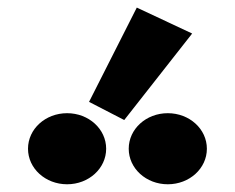

<svg xmlns="http://www.w3.org/2000/svg" viewBox="-20 -1002 608 497"><path d="M210.5 -738.3 301.6 -691.3 477.4 -915.2 334.1 -982.4ZM153.7 -709C97.5 -709 52.5 -668 52.5 -617C52.5 -566 97.5 -525 153.7 -525C209.8 -525 254.8 -566 254.8 -617C254.8 -668 209.8 -709 153.7 -709ZM414.3 -709C358.2 -709 313.2 -668 313.2 -617C313.2 -566 358.2 -525 414.3 -525C470.5 -525 515.5 -566 515.5 -617C515.5 -668 470.5 -709 414.3 -709Z"/></svg>

Font: Hussar
Style: BdWide
Weight: 700
Foundry: Cannot Into Space Fonts
Version: Version 2.00